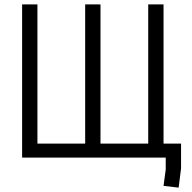

<svg xmlns="http://www.w3.org/2000/svg" viewBox="-20 -720 875 877"><path d="M81 -700H151V-64H369V-700H439V-64H657V-700H727V-64H807V49L796 137L727 129L737 54V0H81Z"/></svg>

Font: Strong
Style: Regular
Weight: 400
Designer: Roman Shchyukin (Gaslight Type Foundry)
Foundry: Cyreal (www.cyreal.org)
Version: Version 1.001